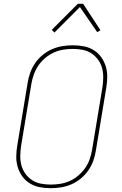

<svg xmlns="http://www.w3.org/2000/svg" viewBox="-20 -981 640 1009"><path d="M246 8Q216 8 188 2.5Q160 -3 136.5 -17.5Q113 -32 97 -54.5Q81 -77 73 -103.5Q65 -130 65.5 -159.5Q66 -189 71 -218L125 -544Q129 -571 138.5 -598Q148 -625 164.5 -649Q181 -673 204 -692Q227 -711 253.5 -722.5Q280 -734 308 -738.5Q336 -743 363 -743Q393 -743 421 -737.5Q449 -732 472.5 -717.5Q496 -703 512 -680.5Q528 -658 536 -631.5Q544 -605 543.5 -575.5Q543 -546 538 -517L484 -191Q480 -164 470.5 -137Q461 -110 444.5 -86Q428 -62 405 -43Q382 -24 355.5 -12.5Q329 -1 301 3.5Q273 8 246 8ZM247 -11Q271 -11 296.5 -15Q322 -19 346.5 -30Q371 -41 391.5 -58.5Q412 -76 427.5 -98Q443 -120 451.5 -145Q460 -170 464 -194L518 -520Q522 -546 522.5 -572.5Q523 -599 516.5 -623Q510 -647 495.5 -667Q481 -687 460.5 -700.5Q440 -714 415 -719Q390 -724 363 -724Q339 -724 313 -720Q287 -716 263 -705Q239 -694 218 -676.5Q197 -659 182 -637Q167 -615 158 -590Q149 -565 145 -541L91 -215Q87 -189 86.5 -162.5Q86 -136 92.5 -112Q99 -88 113.5 -68Q128 -48 148.5 -34.5Q169 -21 194.5 -16Q220 -11 247 -11ZM266 -810 252 -824 389 -961H417L508 -822L491 -812L400 -944Z"/></svg>

Font: Iosevka Aile Thin Oblique
Style: Regular
Weight: 100
Italic angle: -9°
Designer: Belleve Invis
Foundry: Belleve Invis
Version: Version 31.1.0; ttfautohint (v1.8.4)